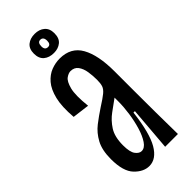

<svg xmlns="http://www.w3.org/2000/svg" viewBox="-227 -710 754 754"><g transform="rotate(-45 150.0 -333.0)"><path d="M104 10Q72 10 44 -19Q16 -48 16 -116Q16 -166 33 -197.5Q50 -229 76.5 -249.5Q103 -270 132 -289Q162 -308 176 -319.5Q190 -331 194 -343Q198 -355 198 -375Q198 -398 194.5 -420.5Q191 -443 180 -458Q169 -473 148 -473Q137 -473 123.5 -463.5Q110 -454 102 -423Q94 -392 101 -328L30 -337Q25 -398 34.5 -437Q44 -476 63 -498Q82 -520 105.5 -529Q129 -538 153 -538Q215 -538 242.5 -489Q270 -440 270 -350V-241Q270 -181 270.5 -120.5Q271 -60 272 0H201Q205 -46 208.5 -91.5Q212 -137 216 -183H208Q196 -81 169.5 -35.5Q143 10 104 10ZM124 -53Q141 -53 154.5 -73Q168 -93 177.5 -124.5Q187 -156 192 -191Q197 -226 197 -257V-277Q175 -261 149.5 -242.5Q124 -224 106 -196Q88 -168 88 -121Q88 -83 99.5 -68Q111 -53 124 -53ZM153 -569Q127 -569 111 -582.5Q95 -596 95 -623Q95 -650 111 -663Q127 -676 152 -676Q177 -676 193 -662.5Q209 -649 209 -623Q209 -595 193 -582Q177 -569 153 -569ZM153 -602Q168 -602 168 -622Q168 -644 151 -644Q136 -644 136 -622Q136 -602 153 -602Z"/></g></svg>

Font: Bricolage Grotesque 48pt Condensed Light
Style: Regular
Weight: 300
Width: 3
Designer: Mathieu Triay
Foundry: Atelier Triay
Version: Version 1.000; ttfautohint (v1.8.4.7-5d5b);gftools[0.9.32]